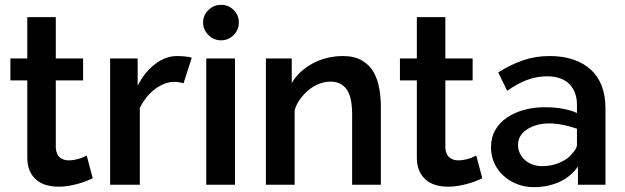

<svg xmlns="http://www.w3.org/2000/svg" viewBox="-20 -765 2586 795"><path d="M364 -27Q352 -21 336.5 -15Q321 -9 303 -4Q285 1 264.5 4.5Q244 8 223 8Q196 8 172.5 1.5Q149 -5 131 -20Q113 -35 103 -58Q93 -81 93 -114V-432H23V-523H93V-694H211V-523H324V-432H211V-153Q213 -125 228 -113Q243 -101 264 -101Q275 -101 286.5 -103Q298 -105 308 -108Q318 -111 325.5 -114.5Q333 -118 339 -121Z M740 -420Q721 -426 702 -426Q678 -426 656.5 -416.5Q635 -407 616.5 -392Q598 -377 583.5 -358Q569 -339 559 -319V0H436V-523H550V-410Q579 -467 622.5 -500Q666 -533 713 -533Q731 -533 748.5 -531Q766 -529 774 -526Z M834 0V-523H953V0ZM821 -672Q821 -702 843 -723.5Q865 -745 895 -745Q926 -745 947.5 -723.5Q969 -702 969 -672Q969 -642 947.5 -620Q926 -598 895 -598Q865 -598 843 -620Q821 -642 821 -672Z M1557 0H1438V-293Q1438 -364 1415 -395.5Q1392 -427 1349 -427Q1326 -427 1303 -418.5Q1280 -410 1260 -394Q1240 -378 1224 -356.5Q1208 -335 1200 -309V0H1081V-523H1188V-421Q1203 -447 1225.5 -467.5Q1248 -488 1275 -502.5Q1302 -517 1334 -525Q1366 -533 1400 -533Q1447 -533 1478 -515Q1509 -497 1526 -468Q1543 -439 1550 -401Q1557 -363 1557 -323Z M1977 -27Q1965 -21 1949.5 -15Q1934 -9 1916 -4Q1898 1 1877.5 4.5Q1857 8 1836 8Q1809 8 1785.5 1.5Q1762 -5 1744 -20Q1726 -35 1716 -58Q1706 -81 1706 -114V-432H1636V-523H1706V-694H1824V-523H1937V-432H1824V-153Q1826 -125 1841 -113Q1856 -101 1877 -101Q1888 -101 1899.5 -103Q1911 -105 1921 -108Q1931 -111 1938.5 -114.5Q1946 -118 1952 -121Z M2373 0V-75Q2341 -31 2293.5 -10.5Q2246 10 2190 10Q2153 10 2120.5 -3Q2088 -16 2064 -38Q2040 -60 2026.5 -90Q2013 -120 2013 -155Q2013 -196 2031 -227Q2049 -258 2080.5 -279Q2112 -300 2152 -310.5Q2192 -321 2235 -321Q2280 -321 2314.5 -314Q2349 -307 2369 -297V-332Q2369 -359 2360.5 -381Q2352 -403 2336.5 -418Q2321 -433 2298 -441Q2275 -449 2245 -449Q2202 -449 2162.5 -434Q2123 -419 2080 -389L2043 -465Q2091 -496 2143.5 -514.5Q2196 -533 2256 -533Q2312 -533 2355 -518Q2398 -503 2427.5 -475.5Q2457 -448 2472 -408Q2487 -368 2487 -318V0ZM2348 -128Q2357 -137 2363 -147Q2369 -157 2369 -166V-232Q2341 -242 2311 -248Q2281 -254 2254 -254Q2230 -254 2207.5 -248.5Q2185 -243 2166.5 -232Q2148 -221 2136.5 -204.5Q2125 -188 2125 -165Q2125 -146 2133 -129.5Q2141 -113 2154.5 -101.5Q2168 -90 2186 -83.5Q2204 -77 2224 -77Q2241 -77 2258.5 -80Q2276 -83 2292.5 -89.5Q2309 -96 2323.5 -105.5Q2338 -115 2348 -128Z"/></svg>

Font: Rising Sun SemiBold
Style: Regular
Weight: 600
Designer: Matt McInerney, Pablo Impallari, Rodrigo Fuenzalida (Raleway font), Stephen Hutchings (Greek), Cristiano Sobral (main ch
Foundry: The Rising Sun Project Authors
Version: Version 4.327; ttfautohint (v1.8.4.7-5d5b-dirty)